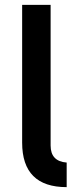

<svg xmlns="http://www.w3.org/2000/svg" viewBox="-20 -760 332 789"><path d="M71 -174V-740H188V-162Q188 -97 254 -92V9Q71 9 71 -174Z"/></svg>

Font: Oxanium ExtraLight SemiBold
Style: Regular
Weight: 600
Version: Version 2.000